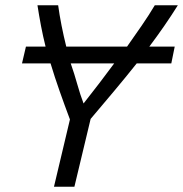

<svg xmlns="http://www.w3.org/2000/svg" viewBox="-20 -713 699 733"><path d="M186 0 247 -257Q226 -313 207.5 -365.5Q189 -418 173 -471H64L79 -535H154Q144 -575 136.5 -614.5Q129 -654 123 -693H202Q207 -656 215 -615.5Q223 -575 233 -535H465Q494 -576 521.5 -616Q549 -656 571 -693H659Q634 -653 607 -614Q580 -575 550 -535H647L634 -471H502Q459 -417 414.5 -364Q370 -311 326 -259L264 0ZM299 -318Q329 -356 358.5 -394.5Q388 -433 416 -471H250Q264 -431 275 -391.5Q286 -352 299 -318Z"/></svg>

Font: Ubuntu Sans Mono
Style: Italic
Weight: 400
Italic angle: -13.5°
Monospace: yes
Designer: Dalton Maag Ltd
Foundry: Dalton Maag Ltd
Version: Version 1.006